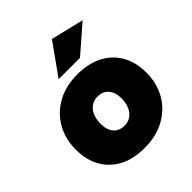

<svg xmlns="http://www.w3.org/2000/svg" viewBox="-208 -881 1024 1024"><g transform="rotate(-45 303.5 -369.5)"><path d="M314 -521Q397 -521 457 -490Q517 -459 549.5 -402Q582 -345 582 -267Q582 -187 546 -124Q510 -61 444.5 -25Q379 11 291 11Q167 11 96 -57.5Q25 -126 25 -243Q25 -323 61 -386Q97 -449 162 -485Q227 -521 314 -521ZM300 -149Q341 -149 366 -180.5Q391 -212 391 -264Q391 -310 368.5 -335.5Q346 -361 308 -361Q266 -361 241 -330Q216 -299 216 -246Q216 -200 238 -174.5Q260 -149 300 -149ZM226 -573 352 -750 539 -705 387 -573Z"/></g></svg>

Font: Livvic Black
Style: Regular
Weight: 900
Designer: Jacques Le Bailly, Baron von Fonthausen
Version: Version 1.001; ttfautohint (v1.8.2)